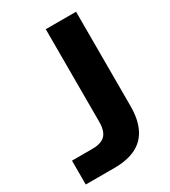

<svg xmlns="http://www.w3.org/2000/svg" viewBox="-180 -817 800 906"><g transform="rotate(-30 220.0 -364.5)"><path d="M15 0V-130H126Q175 -130 196.5 -152.5Q218 -175 218 -224V-729H383V-214Q383 -144 360 -96Q337 -48 290 -24Q243 0 171 0Z"/></g></svg>

Font: Mona Sans SemiExpanded
Style: Bold
Weight: 700
Width: 6
Designer: Deni Anggara
Foundry: GitHub
Version: Version 2.000